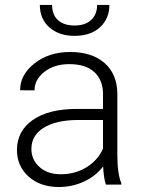

<svg xmlns="http://www.w3.org/2000/svg" viewBox="-20 -749 576 779"><path d="M409.7 0Q400.9 -24.9 398.4 -73.7Q367.7 -33.7 320.1 -12Q272.5 9.8 219.2 9.8Q143.1 9.8 95.9 -32.7Q48.8 -75.2 48.8 -140.1Q48.8 -217.3 113 -262.2Q177.2 -307.1 292 -307.1H397.9V-367.2Q397.9 -423.8 363 -456.3Q328.1 -488.8 261.2 -488.8Q200.2 -488.8 160.2 -457.5Q120.1 -426.3 120.1 -382.3L61.5 -382.8Q61.5 -445.8 120.1 -491.9Q178.7 -538.1 264.2 -538.1Q352.5 -538.1 403.6 -493.9Q454.6 -449.7 456.1 -370.6V-120.6Q456.1 -43.9 472.2 -5.9V0ZM226.1 -42Q284.7 -42 330.8 -70.3Q377 -98.6 397.9 -146V-262.2H293.5Q206.1 -261.2 156.7 -230.2Q107.4 -199.2 107.4 -145Q107.4 -100.6 140.4 -71.3Q173.3 -42 226.1 -42ZM423.8 -729Q423.8 -672.9 385.5 -638.2Q347.2 -603.5 282.7 -603.5Q219.2 -603.5 180.4 -637.9Q141.6 -672.4 141.6 -729H191.4Q191.4 -688.5 215.6 -667Q239.7 -645.5 282.7 -645.5Q325.7 -645.5 349.9 -668Q374 -690.4 374 -729Z"/></svg>

Font: SteelSelectRoboto
Style: Regular
Weight: 300
Designer: Google
Version: Version 2.137; 2017